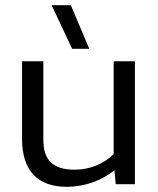

<svg xmlns="http://www.w3.org/2000/svg" viewBox="-20 -710 610 740"><path d="M258 -522H324L253 -690H179ZM65 -474V-174C65 -54 124 10 237 10C311 10 376 -17 421 -54L426 0H500V-474H418V-116C381 -79 327 -56 268 -56C185 -56 147 -92 147 -171V-474Z"/></svg>

Font: Kanit Light
Style: Regular
Weight: 300
Designer: Katatrad Team
Foundry: CadsonDemak
Version: Version 1.000;PS 001.000;hotconv 1.0.88;makeotf.lib2.5.64775